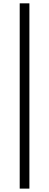

<svg xmlns="http://www.w3.org/2000/svg" viewBox="-20 -882 290 1132"><path d="M96.2 -862.3H153.3V230H96.2Z"/></svg>

Font: Trykker
Style: Regular
Weight: 400
Designer: Magnus Gaarde
Foundry: Magnus Gaarde
Version: Version 1.001